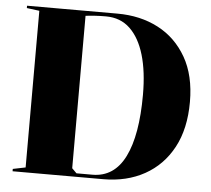

<svg xmlns="http://www.w3.org/2000/svg" viewBox="-51 -763 901 818"><g transform="rotate(5 399.5 -354.0)"><path d="M418 -708Q517 -708 593.5 -668Q670 -628 714.5 -550.5Q759 -473 759 -360Q759 -245 716 -165Q673 -85 596.5 -42.5Q520 0 419 0H32V-10L86 -21V-691L32 -698V-708ZM371 -692Q345 -692 322.5 -690.5Q300 -689 284 -687V-35L304 -15H372Q465 -15 511 -107.5Q557 -200 557 -373Q557 -472 536 -543Q515 -614 474 -653Q433 -692 371 -692Z"/></g></svg>

Font: Kalnia Thin SemiBold
Style: Regular
Weight: 600
Version: Version 1.105